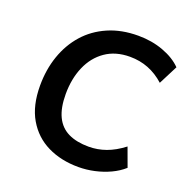

<svg xmlns="http://www.w3.org/2000/svg" viewBox="-129 -836 943 967"><g transform="rotate(20 342.5 -352.5)"><path d="M392 10Q299 10 226.5 -25.5Q154 -61 112.5 -132Q71 -203 71 -310Q71 -396 96.5 -469.5Q122 -543 170.5 -598Q219 -653 290 -684Q361 -715 451 -715Q524 -715 586 -692Q648 -669 685 -631L633 -529Q593 -565 547 -583Q501 -601 448 -601Q371 -601 317 -563.5Q263 -526 235 -461Q207 -396 207 -314Q207 -240 229.5 -193.5Q252 -147 296.5 -125.5Q341 -104 406 -104Q453 -104 498 -120Q543 -136 590 -172L627 -71Q598 -45 559.5 -27Q521 -9 478 0.5Q435 10 392 10Z"/></g></svg>

Font: Nunito Sans 12pt
Style: Bold Italic
Weight: 700
Italic angle: -9°
Designer: Vernon Adams
Foundry: Vernon Adams
Version: Version 3.101;gftools[0.9.27]